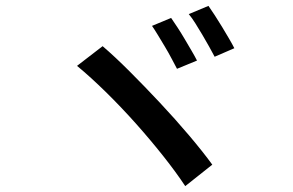

<svg xmlns="http://www.w3.org/2000/svg" viewBox="-20 -718 996 653"><path d="M562 -657Q571 -644 583.5 -625Q596 -606 608 -585.5Q620 -565 631.5 -545.5Q643 -526 650 -512L582 -484Q574 -499 563.5 -519Q553 -539 541 -559Q529 -579 517.5 -598Q506 -617 497 -630ZM689 -698Q698 -685 710.5 -666Q723 -647 735 -627Q747 -607 758.5 -587.5Q770 -568 777 -554L710 -525Q702 -540 691 -560Q680 -580 668 -600Q656 -620 644.5 -638.5Q633 -657 622 -670ZM329 -561Q370 -526 421 -475Q472 -424 524 -368.5Q576 -313 623 -257.5Q670 -202 702 -158L610 -85Q579 -132 535 -187.5Q491 -243 441.5 -298.5Q392 -354 340 -405Q288 -456 242 -494Z"/></svg>

Font: Kinto Sans Med
Style: Regular
Weight: 500
Designer: Authors: Ryoko NISHIZUKA  (kana & ideographs); Paul D. Hunt (Latin, Greek & Cyrillic); Wenlong ZHANG  (bopomofo); Sandol
Foundry: Adobe Systems Incorporated, ookami Inc.
Version: Version 0.001